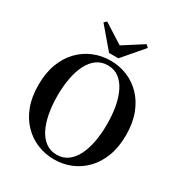

<svg xmlns="http://www.w3.org/2000/svg" viewBox="-224 -1136 1233 1311"><g transform="rotate(30 392.5 -480.0)"><path d="M237.8 -978.7 430 -856.7H356.7L548.5 -979.4L568.2 -960.8L429.7 -799.2H356.3L218.8 -960.8ZM392.9 18.6Q324.2 18.6 261.8 -6.5Q199.5 -31.6 151.1 -81Q102.7 -130.4 75.1 -202.8Q47.6 -275.2 47.6 -370.5Q47.6 -464.8 75.1 -537.3Q102.7 -609.9 151.1 -659.3Q199.5 -708.6 261.8 -734Q324.2 -759.4 392.9 -759.4Q462.5 -759.4 524.4 -734.3Q586.3 -709.2 634.4 -659.8Q682.6 -610.4 710.1 -537.9Q737.7 -465.3 737.7 -370.5Q737.7 -276.2 710.1 -203.4Q682.6 -130.6 634.4 -81.3Q586.3 -31.9 524.4 -6.6Q462.5 18.6 392.9 18.6ZM392.9 -18Q442.6 -18 479.3 -44.8Q515.9 -71.5 540 -119.4Q564.1 -167.3 576.1 -231.5Q588 -295.6 588 -370.5Q588 -445.3 576.1 -509.2Q564.1 -573 540 -620.8Q515.9 -668.7 479.3 -695.5Q442.6 -722.2 392.9 -722.2Q343.1 -722.2 306.2 -695.5Q269.3 -668.7 245.1 -620.8Q220.9 -573 209 -509.2Q197 -445.3 197 -370.5Q197 -295.6 209 -231.5Q220.9 -167.3 245.1 -119.4Q269.3 -71.5 306.2 -44.8Q343.1 -18 392.9 -18Z"/></g></svg>

Font: Noto Serif TC
Style: Regular
Weight: 200
Designer: Ryoko NISHIZUKA 西塚涼子 (kana & ideographs); Frank Grießhammer (Latin, Greek & Cyrillic); Wenlong ZHANG 张文龙 (bopomofo); San
Foundry: Adobe
Version: Version 2.001;hotconv 1.1.0;makeotfexe 2.6.0